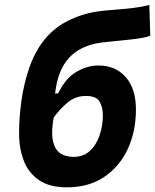

<svg xmlns="http://www.w3.org/2000/svg" viewBox="-20 -762 639 791"><path d="M255.4 9.8Q184.1 9.8 140.9 -19.8Q97.7 -49.3 78.1 -99.6Q58.6 -149.9 58.6 -212.4Q58.6 -278.3 68.4 -347.4Q78.1 -416.5 99.4 -479.2Q120.6 -542 154.8 -587.9Q196.3 -643.6 256.6 -674.6Q316.9 -705.6 383.3 -714.8Q410.2 -718.8 449.7 -721.7Q488.8 -724.6 528.3 -729.2Q567.9 -733.9 595.2 -741.7L599.1 -615.7Q590.3 -610.4 567.6 -606.2Q544.9 -602.1 514.9 -598.9Q484.9 -595.7 454.6 -592.8Q423.8 -589.8 399.4 -586.9Q312.5 -575.7 264.9 -524.2Q217.3 -472.7 207 -376.5L219.7 -377.4Q248.5 -438 293.5 -465.1Q338.4 -492.2 385.3 -492.2Q456.1 -492.2 498 -444.3Q540 -396.5 540 -311Q540 -221.2 506.6 -148.7Q473.1 -76.2 409.4 -33.2Q345.7 9.8 255.4 9.8ZM283.2 -115.7Q323.2 -115.7 349.9 -139.9Q376.5 -164.1 390.1 -203.6Q403.8 -243.2 403.8 -288.1Q403.8 -318.8 390.6 -342.8Q377.4 -366.7 333.5 -366.7Q291 -366.7 258.5 -339.6Q226.1 -312.5 201.2 -277.8Q194.8 -241.7 194.8 -215.3Q194.8 -202.1 196.3 -191.4Q201.2 -159.2 215.1 -142.8Q229 -126.5 247.3 -121.1Q265.6 -115.7 283.2 -115.7Z"/></svg>

Font: CaskaydiaCove NFP
Style: Bold Italic
Weight: 700
Italic angle: -10°
Designer: Aaron Bell
Foundry: Saja Typeworks
Version: Version 2111.001; VTT 6.35;Nerd Fonts 3.1.1